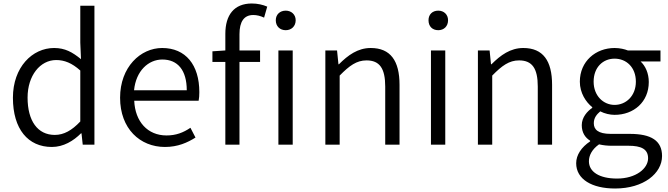

<svg xmlns="http://www.w3.org/2000/svg" viewBox="-20 -829 3827 1100"><path d="M277 13C344 13 401 -22 444 -65H447L454 0H521V-796H440V-585L444 -490C395 -530 353 -554 290 -554C165 -554 54 -444 54 -269C54 -89 141 13 277 13ZM294 -56C195 -56 138 -137 138 -270C138 -396 210 -485 302 -485C349 -485 392 -468 440 -425V-133C392 -82 346 -56 294 -56Z M925 13C999 13 1054 -12 1100 -41L1071 -97C1030 -69 988 -53 934 -53C826 -53 754 -132 749 -252H1118C1121 -266 1122 -283 1122 -301C1122 -457 1044 -554 909 -554C785 -554 668 -445 668 -269C668 -92 782 13 925 13ZM748 -312C759 -423 830 -488 910 -488C998 -488 1050 -427 1050 -312Z M1575 0H1657V-540H1575ZM1617 -656C1649 -656 1674 -678 1674 -713C1674 -746 1649 -768 1617 -768C1584 -768 1560 -746 1560 -713C1560 -678 1584 -656 1617 -656ZM1197 -474H1271V0H1352V-474H1470V-540H1352V-633C1352 -705 1378 -743 1431 -743C1451 -743 1472 -738 1493 -728L1511 -791C1486 -802 1455 -809 1423 -809C1321 -809 1271 -743 1271 -635V-540L1197 -535Z M1844 0H1926V-396C1982 -453 2023 -483 2080 -483C2155 -483 2187 -437 2187 -333V0H2269V-343C2269 -481 2217 -554 2104 -554C2030 -554 1974 -513 1922 -461H1919L1911 -540H1844Z M2449 0H2531V-540H2449ZM2491 -656C2523 -656 2547 -678 2547 -713C2547 -746 2523 -768 2491 -768C2457 -768 2435 -746 2435 -713C2435 -678 2457 -656 2491 -656Z M2718 0H2800V-396C2856 -453 2897 -483 2954 -483C3029 -483 3061 -437 3061 -333V0H3143V-343C3143 -481 3091 -554 2978 -554C2904 -554 2848 -513 2796 -461H2793L2785 -540H2718Z M3504 251C3668 251 3773 164 3773 65C3773 -23 3711 -62 3588 -62H3479C3405 -62 3382 -88 3382 -123C3382 -154 3399 -174 3419 -191C3444 -178 3475 -171 3501 -171C3611 -171 3697 -245 3697 -359C3697 -409 3678 -451 3650 -477H3764V-540H3577C3559 -547 3532 -554 3501 -554C3393 -554 3302 -478 3302 -361C3302 -296 3337 -244 3373 -215V-211C3345 -192 3313 -157 3313 -112C3313 -69 3333 -40 3361 -23V-19C3311 14 3281 59 3281 106C3281 198 3371 251 3504 251ZM3501 -228C3437 -228 3381 -280 3381 -361C3381 -444 3435 -493 3501 -493C3568 -493 3623 -444 3623 -361C3623 -280 3567 -228 3501 -228ZM3515 194C3413 194 3354 155 3354 95C3354 62 3371 27 3412 -2C3437 4 3463 6 3481 6H3580C3654 6 3693 25 3693 78C3693 136 3624 194 3515 194Z"/></svg>

Font: ChiuKong Gothic CL Normal
Style: Regular
Weight: 350
Designer: Ryoko NISHIZUKA 西塚涼子 (kana, bopomofo & ideographs); Paul D. Hunt (Latin, Greek & Cyrillic); Sandoll Communications 산돌커뮤니
Foundry: Adobe
Version: Version 1.300